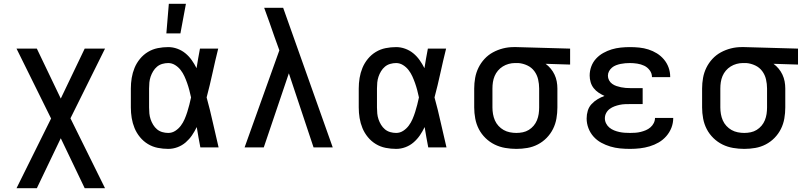

<svg xmlns="http://www.w3.org/2000/svg" viewBox="-20 -776 4240 1011"><path d="M67 215 249 -152 67 -520H174L300 -257L426 -520H533L351 -153L533 215H426L300 -48L174 215Z M866 8Q838 8 810.5 2.5Q783 -3 759 -17.5Q735 -32 717 -54Q699 -76 688.5 -101.5Q678 -127 673.5 -154.5Q669 -182 669 -210V-310Q669 -338 673.5 -365.5Q678 -393 688.5 -418.5Q699 -444 717 -466Q735 -488 759 -502.5Q783 -517 810.5 -522.5Q838 -528 866 -528Q890 -528 913.5 -519.5Q937 -511 956 -495.5Q975 -480 989.5 -459.5Q1004 -439 1015 -417Q1019 -443 1023.5 -468.5Q1028 -494 1033 -520H1129Q1113 -456 1099 -391.5Q1085 -327 1068 -263Q1086 -198 1100.5 -132Q1115 -66 1131 0H1035Q1030 -27 1025 -53.5Q1020 -80 1016 -107Q1005 -84 991 -63.5Q977 -43 958 -26.5Q939 -10 915 -1Q891 8 866 8ZM866 -76Q886 -76 903 -87Q920 -98 932 -114Q944 -130 952 -148.5Q960 -167 966 -186Q972 -205 977 -224.5Q982 -244 986 -263Q982 -282 977 -301Q972 -320 965.5 -338.5Q959 -357 951 -374.5Q943 -392 931 -407.5Q919 -423 902 -433.5Q885 -444 866 -444Q850 -444 834.5 -439.5Q819 -435 807 -425Q795 -415 786.5 -401Q778 -387 773 -372Q768 -357 766.5 -341.5Q765 -326 765 -310V-210Q765 -194 766.5 -178.5Q768 -163 773 -148Q778 -133 786.5 -119Q795 -105 807 -95Q819 -85 834.5 -80.5Q850 -76 866 -76ZM856 -600 869 -756H959L930 -600Z M1268 0 1451 -511 1425 -583Q1412 -621 1398.5 -659Q1385 -697 1371 -735H1471Q1536 -551 1601.5 -367.5Q1667 -184 1732 0H1631L1501 -390L1369 0Z M2066 8Q2038 8 2010.5 2.5Q1983 -3 1959 -17.5Q1935 -32 1917 -54Q1899 -76 1888.5 -101.5Q1878 -127 1873.5 -154.5Q1869 -182 1869 -210V-310Q1869 -338 1873.5 -365.5Q1878 -393 1888.5 -418.5Q1899 -444 1917 -466Q1935 -488 1959 -502.5Q1983 -517 2010.5 -522.5Q2038 -528 2066 -528Q2090 -528 2113.5 -519.5Q2137 -511 2156 -495.5Q2175 -480 2189.5 -459.5Q2204 -439 2215 -417Q2219 -443 2223.5 -468.5Q2228 -494 2233 -520H2329Q2313 -456 2299 -391.5Q2285 -327 2268 -263Q2286 -198 2300.5 -132Q2315 -66 2331 0H2235Q2230 -27 2225 -53.5Q2220 -80 2216 -107Q2205 -84 2191 -63.5Q2177 -43 2158 -26.5Q2139 -10 2115 -1Q2091 8 2066 8ZM2066 -76Q2086 -76 2103 -87Q2120 -98 2132 -114Q2144 -130 2152 -148.5Q2160 -167 2166 -186Q2172 -205 2177 -224.5Q2182 -244 2186 -263Q2182 -282 2177 -301Q2172 -320 2165.5 -338.5Q2159 -357 2151 -374.5Q2143 -392 2131 -407.5Q2119 -423 2102 -433.5Q2085 -444 2066 -444Q2050 -444 2034.5 -439.5Q2019 -435 2007 -425Q1995 -415 1986.5 -401Q1978 -387 1973 -372Q1968 -357 1966.5 -341.5Q1965 -326 1965 -310V-210Q1965 -194 1966.5 -178.5Q1968 -163 1973 -148Q1978 -133 1986.5 -119Q1995 -105 2007 -95Q2019 -85 2034.5 -80.5Q2050 -76 2066 -76Z M2699 8Q2670 8 2640.5 3Q2611 -2 2584.5 -15Q2558 -28 2536.5 -49Q2515 -70 2501.5 -96Q2488 -122 2482.5 -151.5Q2477 -181 2477 -210V-310Q2477 -338 2482 -366Q2487 -394 2499.5 -419.5Q2512 -445 2531.5 -466Q2551 -487 2576 -500.5Q2601 -514 2628.5 -521Q2656 -528 2684 -528H2700L2982 -520V-436L2853 -440Q2868 -429 2880 -414.5Q2892 -400 2900 -383Q2908 -366 2911.5 -347.5Q2915 -329 2915 -310V-210Q2915 -181 2910 -152Q2905 -123 2892 -97Q2879 -71 2858.5 -50Q2838 -29 2812 -15.5Q2786 -2 2757 3Q2728 8 2699 8ZM2699 -76Q2716 -76 2733 -79.5Q2750 -83 2764.5 -92Q2779 -101 2790 -114Q2801 -127 2807.5 -143Q2814 -159 2816.5 -176Q2819 -193 2819 -210V-310Q2819 -334 2813.5 -358Q2808 -382 2793.5 -401.5Q2779 -421 2756.5 -431.5Q2734 -442 2710 -444H2691Q2675 -444 2658.5 -439.5Q2642 -435 2627.5 -426Q2613 -417 2602 -404Q2591 -391 2584.5 -375.5Q2578 -360 2575.5 -343.5Q2573 -327 2573 -310V-210Q2573 -193 2576 -175.5Q2579 -158 2586 -142Q2593 -126 2605 -113Q2617 -100 2632 -91.5Q2647 -83 2664.5 -79.5Q2682 -76 2699 -76Z M3298 8Q3271 8 3245 5.5Q3219 3 3194 -4.5Q3169 -12 3146 -24.5Q3123 -37 3105.5 -56.5Q3088 -76 3078.5 -101Q3069 -126 3069 -152Q3069 -173 3075 -193Q3081 -213 3095 -228Q3109 -243 3126.5 -253.5Q3144 -264 3163 -271Q3147 -278 3132 -288Q3117 -298 3106 -312Q3095 -326 3090 -343.5Q3085 -361 3085 -378Q3085 -403 3093.5 -426Q3102 -449 3118.5 -467Q3135 -485 3156.5 -497Q3178 -509 3201 -516Q3224 -523 3248.5 -525.5Q3273 -528 3297 -528Q3322 -528 3346.5 -525.5Q3371 -523 3394.5 -515.5Q3418 -508 3439 -495Q3460 -482 3476 -463Q3492 -444 3500.5 -420.5Q3509 -397 3509 -372V-370H3413V-371Q3413 -390 3401 -406Q3389 -422 3372 -430Q3355 -438 3335.5 -441Q3316 -444 3297 -444Q3285 -444 3272.5 -443Q3260 -442 3248 -439.5Q3236 -437 3224 -432.5Q3212 -428 3202.5 -420Q3193 -412 3187 -401Q3181 -390 3181 -377Q3181 -365 3187 -353.5Q3193 -342 3203.5 -334.5Q3214 -327 3226 -323Q3238 -319 3250 -316.5Q3262 -314 3274.5 -313Q3287 -312 3300 -312H3364V-228H3300Q3286 -228 3271.5 -227.5Q3257 -227 3243 -224Q3229 -221 3215.5 -216Q3202 -211 3190.5 -202.5Q3179 -194 3172 -181Q3165 -168 3165 -153Q3165 -139 3171.5 -126Q3178 -113 3189 -104Q3200 -95 3213.5 -89.5Q3227 -84 3241 -81Q3255 -78 3269 -77Q3283 -76 3298 -76Q3312 -76 3326 -77Q3340 -78 3354 -81.5Q3368 -85 3381 -90.5Q3394 -96 3405 -105.5Q3416 -115 3422.5 -128Q3429 -141 3429 -155H3525Q3525 -128 3515.5 -103.5Q3506 -79 3488.5 -59Q3471 -39 3448.5 -26Q3426 -13 3401 -5.5Q3376 2 3350 5Q3324 8 3298 8Z M3899 8Q3870 8 3840.5 3Q3811 -2 3784.5 -15Q3758 -28 3736.5 -49Q3715 -70 3701.5 -96Q3688 -122 3682.5 -151.5Q3677 -181 3677 -210V-310Q3677 -338 3682 -366Q3687 -394 3699.5 -419.5Q3712 -445 3731.5 -466Q3751 -487 3776 -500.5Q3801 -514 3828.5 -521Q3856 -528 3884 -528H3900L4182 -520V-436L4053 -440Q4068 -429 4080 -414.5Q4092 -400 4100 -383Q4108 -366 4111.5 -347.5Q4115 -329 4115 -310V-210Q4115 -181 4110 -152Q4105 -123 4092 -97Q4079 -71 4058.5 -50Q4038 -29 4012 -15.5Q3986 -2 3957 3Q3928 8 3899 8ZM3899 -76Q3916 -76 3933 -79.5Q3950 -83 3964.5 -92Q3979 -101 3990 -114Q4001 -127 4007.5 -143Q4014 -159 4016.5 -176Q4019 -193 4019 -210V-310Q4019 -334 4013.5 -358Q4008 -382 3993.5 -401.5Q3979 -421 3956.5 -431.5Q3934 -442 3910 -444H3891Q3875 -444 3858.5 -439.5Q3842 -435 3827.5 -426Q3813 -417 3802 -404Q3791 -391 3784.5 -375.5Q3778 -360 3775.5 -343.5Q3773 -327 3773 -310V-210Q3773 -193 3776 -175.5Q3779 -158 3786 -142Q3793 -126 3805 -113Q3817 -100 3832 -91.5Q3847 -83 3864.5 -79.5Q3882 -76 3899 -76Z"/></svg>

Font: Iosevka Fixed Medium Extended
Style: Regular
Weight: 500
Width: 7
Monospace: yes
Designer: Belleve Invis
Foundry: Belleve Invis
Version: Version 24.1.1; ttfautohint (v1.8.4)